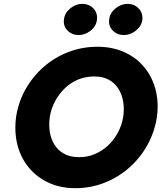

<svg xmlns="http://www.w3.org/2000/svg" viewBox="-20 -960 843 1002"><path d="M240 -350Q247 -394 267.5 -432Q288 -470 318.5 -499.5Q349 -529 388 -545Q427 -561 472 -561Q517 -561 548.5 -543.5Q580 -526 598.5 -496Q617 -466 623 -428.5Q629 -391 623 -350Q616 -307 595.5 -268.5Q575 -230 544 -201Q513 -172 474 -155.5Q435 -139 390 -140Q346 -140 314.5 -157.5Q283 -175 264.5 -204.5Q246 -234 240 -271.5Q234 -309 240 -350ZM64 -350Q54 -275 70 -208Q86 -141 127 -89.5Q168 -38 230.5 -8Q293 22 373 22Q454 22 526 -6.5Q598 -35 655.5 -86Q713 -137 750 -204.5Q787 -272 799 -350Q809 -425 792 -491.5Q775 -558 733.5 -608.5Q692 -659 629.5 -687.5Q567 -716 488 -716Q409 -716 337 -688.5Q265 -661 208 -611Q151 -561 113.5 -494.5Q76 -428 64 -350ZM550 -860Q545 -825 567.5 -801.5Q590 -778 625 -777Q660 -777 689 -800Q718 -823 723 -857Q726 -892 704 -915.5Q682 -939 647 -940Q612 -940 583 -916.5Q554 -893 550 -860ZM314 -860Q309 -825 331.5 -801.5Q354 -778 389 -777Q424 -777 453 -800Q482 -823 486 -857Q490 -892 468 -915.5Q446 -939 410 -940Q376 -940 347 -916.5Q318 -893 314 -860Z"/></svg>

Font: Jost
Style: Bold Italic
Weight: 700
Italic angle: -5°
Version: Version 3.710